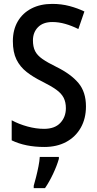

<svg xmlns="http://www.w3.org/2000/svg" viewBox="-20 -744 499 985"><path d="M421 -198Q421 -136 394.5 -89Q368 -42 320 -16Q272 10 207 10Q159 10 117 1.5Q75 -7 40 -24V-127Q77 -107 121 -95Q165 -83 206 -83Q261 -83 289.5 -113.5Q318 -144 318 -189Q318 -220 306.5 -242.5Q295 -265 268.5 -284Q242 -303 196 -326Q151 -348 117 -374.5Q83 -401 64.5 -438.5Q46 -476 46 -533Q46 -591 71 -634Q96 -677 141.5 -700.5Q187 -724 248 -724Q295 -724 336.5 -713Q378 -702 413 -685L382 -595Q348 -612 314.5 -621.5Q281 -631 249 -631Q201 -631 175 -604.5Q149 -578 149 -537Q149 -504 160 -482Q171 -460 197.5 -441.5Q224 -423 269 -401Q344 -364 382.5 -318Q421 -272 421 -198ZM282 71Q272 106 252.5 147.5Q233 189 211 221H153V209Q158 192 165 164.5Q172 137 177.5 109Q183 81 184 61H282Z"/></svg>

Font: Noto Sans Arabic UI Cn Md
Style: Regular
Weight: 500
Width: 3
Designer: Monotype Design Team, Nadine Chahine and Nizar Qandah
Foundry: Monotype Imaging Inc.
Version: Version 2.010; ttfautohint (v1.8.4.7-5d5b)